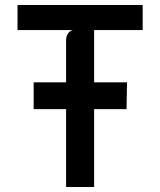

<svg xmlns="http://www.w3.org/2000/svg" viewBox="-20 -747 640 767"><path d="M244 0V-585.5Q244 -601.5 251 -612.2Q258 -623 270.5 -627H50V-727H550V-627H356V0ZM114.5 -311V-418H487.5L485.5 -311Z"/></svg>

Font: Spline Sans Mono Medium
Style: Regular
Weight: 500
Monospace: yes
Version: Version 1.004